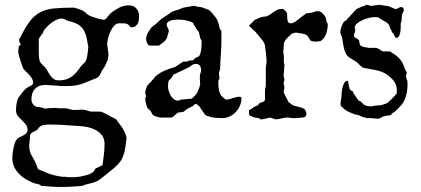

<svg xmlns="http://www.w3.org/2000/svg" viewBox="-20 -486 1733 790"><path d="M149.9 278.8Q144.5 273.4 136.5 271.5Q128.4 269.5 123 268.6Q105.5 262.2 88.6 252.7Q71.8 243.2 59.1 230.2Q46.4 217.3 38.6 200.9Q30.8 184.6 30.8 164.6Q30.8 158.7 31.7 148.2Q32.7 137.7 34.9 126.2Q37.1 114.7 40.3 104.5Q43.5 94.2 47.9 89.4Q50.8 83.5 58.3 79.8Q65.9 76.2 73.7 72.3Q81.5 68.4 87.4 63Q93.3 57.6 93.3 48.8Q93.3 35.2 85.9 25.9Q78.6 16.6 69.6 8.3Q60.5 0 53.2 -9.3Q45.9 -18.6 45.9 -32.2Q45.9 -38.1 46.4 -45.2Q46.9 -52.2 48.1 -59.3Q49.3 -66.4 51.3 -73Q53.2 -79.6 56.2 -84.5Q59.1 -88.4 63.2 -94Q67.4 -99.6 72 -105.5Q76.7 -111.3 81.3 -116.2Q85.9 -121.1 89.8 -124Q94.7 -127.4 99.4 -129.4Q104 -131.3 107.7 -133.5Q111.3 -135.7 113.8 -138.4Q116.2 -141.1 116.2 -146Q116.2 -152.8 113.3 -159.2Q110.4 -165.5 105.7 -171.4Q101.1 -177.2 95.5 -183.1Q89.8 -189 84 -194.3L80.1 -198.7Q76.7 -202.6 76.2 -203.6Q75.7 -204.6 74.7 -204.6Q75.2 -205.1 72 -213.6Q68.8 -222.2 65.2 -233.4Q61.5 -244.6 58.3 -255.6Q55.2 -266.6 55.2 -272L56.2 -288.1Q56.2 -295.9 59.6 -297.6Q63 -299.3 65.4 -302.2Q64.5 -306.2 61.5 -310.3Q58.6 -314.5 58.6 -323.7Q58.6 -324.2 60.3 -327.1Q62 -330.1 63 -331.1Q84 -374 103 -398.7Q122.1 -423.3 146.2 -435.8Q170.4 -448.2 203.1 -451.4Q235.8 -454.6 284.2 -454.6H286.1Q295.9 -450.7 306.6 -447.8Q317.4 -444.8 326.7 -438.5L339.4 -427.2Q347.7 -420.9 358.9 -417.2Q370.1 -413.6 382.3 -409.7L398.9 -406.2Q401.9 -404.8 405.8 -404.8H406.7Q411.1 -404.8 414.6 -407.7Q418 -410.6 421.1 -414.6Q424.3 -418.5 427.5 -422.9Q430.7 -427.2 433.6 -430.2Q449.7 -443.4 468.8 -453.6Q487.8 -463.9 509.8 -463.9Q529.8 -463.9 541 -451.2Q552.2 -438.5 552.2 -420.9Q552.2 -414.1 551.5 -405.8Q550.8 -397.5 547.6 -390.4Q544.4 -383.3 537.4 -378.4Q530.3 -373.5 518.1 -373.5Q509.8 -384.3 503.4 -387.2Q497.1 -390.1 488.8 -390.1H469.2Q459 -390.1 450 -380.4Q440.9 -370.6 434.6 -356.7Q428.2 -342.8 424.6 -328.1Q420.9 -313.5 420.9 -303.2L426.3 -263.7Q426.3 -246.6 420.2 -231.9Q414.1 -217.3 405.8 -204.6Q398.4 -194.8 393.8 -183.3Q389.2 -171.9 378.9 -165.5L370.6 -162.1Q352.1 -155.3 339.4 -149.7Q326.7 -144 314.5 -140.1Q302.2 -136.2 287.8 -134Q273.4 -131.8 251.5 -131.8H238.8L167.5 -136.7Q140.1 -136.7 124.8 -121.1Q109.4 -105.5 109.4 -77.6V-71.8Q113.3 -58.6 118.7 -53.5Q124 -48.3 130.9 -46.9Q137.7 -45.4 145.8 -44.7Q153.8 -43.9 163.6 -39.1Q173.3 -40 183.6 -41Q193.8 -42 204.1 -42Q207.5 -42 211.7 -41.7Q215.8 -41.5 220.2 -40.5H251.5L279.3 -33.7H293.5Q301.8 -33.7 305.4 -34.2Q309.1 -34.7 314.5 -34.7Q316.9 -34.7 319.8 -34.7Q322.8 -34.7 328.1 -33.7Q334.5 -32.7 340.8 -30.3Q347.2 -27.8 355.5 -26.9H389.2Q394.5 -26.9 400.1 -24.7Q405.8 -22.5 411.1 -19.8Q416.5 -17.1 421.1 -14.4Q425.8 -11.7 428.7 -10.7Q435.1 -6.3 440.7 -3.9Q446.3 -1.5 450.7 0.7Q455.1 2.9 458 5.1Q460.9 7.3 461.9 10.7Q464.4 14.6 469.7 21.2Q475.1 27.8 481 36.6Q486.8 45.4 492.4 56.4Q498 67.4 500.5 79.6Q500.5 83.5 500.5 85.7Q500.5 87.9 499.5 91.3Q496.6 118.7 492.7 136.5Q488.8 154.3 481.4 168Q474.1 181.6 461.9 193.6Q449.7 205.6 429.7 221.2Q414.1 233.4 398.4 246.6Q382.8 259.8 364.7 265.1L329.1 274.4Q327.6 274.4 324.2 276.1Q320.8 277.8 319.8 278.8Q305.2 279.8 294.7 280.5Q284.2 281.2 274.7 282Q265.1 282.7 255.1 283Q245.1 283.2 231.9 283.2Q220.7 283.2 211.2 283Q201.7 282.7 192.4 282Q183.1 281.2 173.1 280.5Q163.1 279.8 149.9 278.8ZM102.1 94.7Q101.1 100.1 100.6 104.7Q100.1 109.4 100.1 114.7Q100.1 121.6 101.3 128.4Q102.5 135.3 105 143.6Q105 144 107.7 148.9Q110.4 153.8 114 160.4Q117.7 167 120.8 173.1Q124 179.2 125.5 181.6Q127.9 185.5 129.4 190.2Q130.9 194.8 132.3 199.2Q133.8 203.6 135.3 206.8Q136.7 210 139.6 211.4Q146.5 213.9 156.2 218Q166 222.2 170.9 224.6Q178.7 228 189 231.2Q199.2 234.4 209.5 236.6Q219.7 238.8 228.3 240.2Q236.8 241.7 241.2 241.7Q242.7 241.7 243.2 241.2Q243.7 241.2 243.7 240.7Q251.5 242.7 259 242.9Q266.6 243.2 273.4 243.2Q283.2 243.2 292 242.7Q300.8 242.2 309.6 240.7Q318.8 238.3 328.6 236.3Q338.4 234.4 346.9 231Q355.5 227.5 362.1 222.4Q368.7 217.3 372.1 208L401.9 193.4Q404.8 170.4 407.5 150.1Q410.2 129.9 410.2 106.4Q410.2 84.5 399.2 70.3Q388.2 56.2 371.6 47.9Q355 39.6 335.4 36.1Q315.9 32.7 298.8 32.2Q275.4 31.2 253.4 29.1Q231.4 26.9 209 26.9Q205.1 26.9 198.5 26.6Q191.9 26.4 185.5 26.4Q173.3 26.4 162.6 27.8Q151.9 29.3 144 34.7Q141.6 37.1 137.7 42Q133.8 46.9 133.3 48.3Q129.9 50.8 124.8 52.7Q119.6 54.7 115 57.6Q110.4 60.5 106.9 64.2Q103.5 67.9 103.5 72.8ZM144 -232.9Q147 -227.5 149.2 -224.9Q151.4 -222.2 154.1 -220Q156.7 -217.8 159.7 -214.8Q162.6 -211.9 167 -207Q172.9 -199.2 177.7 -190.2Q182.6 -181.2 188.5 -173.3Q194.3 -165.5 202.1 -160.4Q210 -155.3 221.7 -155.3Q238.8 -155.3 252 -159.4Q265.1 -163.6 275.6 -171.1Q286.1 -178.7 294.9 -189.2Q303.7 -199.7 312 -211.9Q318.8 -220.2 326.4 -226.8Q334 -233.4 335.9 -243.2Q338.9 -253.4 340.6 -267.3Q342.3 -281.2 343.3 -292.5Q339.8 -314.9 335.9 -332.3Q332 -349.6 324.2 -362.5Q316.4 -375.5 302.2 -384.5Q288.1 -393.6 264.2 -398.9Q255.9 -400.9 248.5 -405.3Q241.2 -409.7 234.4 -409.7Q223.6 -409.7 212.4 -404.5Q201.2 -399.4 191.2 -391.8Q181.2 -384.3 173.1 -375.5Q165 -366.7 160.2 -359.9Q156.7 -349.1 150.9 -342.5Q145 -335.9 139.6 -326.2V-272.9Q139.6 -262.7 140.1 -253.7Q140.6 -244.6 144 -232.9Z M781.7 -57.6Q779.8 -56.6 775.6 -52Q771.5 -47.4 769 -47.4L750.5 -38.1Q749.5 -37.6 747.3 -35.9Q745.1 -34.2 742.4 -32Q739.7 -29.8 737.8 -28.1Q735.8 -26.4 735.4 -26.4Q734.4 -25.9 731.7 -25.4Q729 -24.9 725.8 -24.4Q722.7 -23.9 720 -23.7Q717.3 -23.4 715.8 -23.4Q711.9 -22.5 708.7 -20Q705.6 -17.6 702.4 -14.4Q699.2 -11.2 695.3 -8.1Q691.4 -4.9 686.5 -2.4H640.1Q637.7 -2.4 633.5 -3.4Q629.4 -4.4 624.8 -5.9Q620.1 -7.3 615.7 -9.3Q611.3 -11.2 608.9 -12.7Q608.9 -13.7 606.2 -17.3Q603.5 -21 603 -23.4Q602.1 -24.4 601.6 -25.9Q600.1 -27.3 600.1 -28.8L586.9 -41.5Q583 -49.3 580.3 -61.3Q577.6 -73.2 577.6 -81.1L581.1 -91.3L577.6 -101.6V-107.4Q577.6 -109.9 578.9 -114Q580.1 -118.2 581.5 -122.3Q583 -126.5 584.5 -130.1Q585.9 -133.8 586.9 -135.3Q587.4 -135.7 590.6 -138.9Q593.8 -142.1 597.7 -146.2Q601.6 -150.4 604.7 -153.8Q607.9 -157.2 608.9 -158.7Q609.4 -158.7 612.5 -162.1Q615.7 -165.5 615.7 -166.5L616.7 -168.5Q617.2 -169.4 617.2 -170.4Q625.5 -175.8 633.3 -181.9Q641.1 -188 650.9 -192.4Q651.4 -192.9 658 -195.6Q664.6 -198.2 672.6 -201.4Q680.7 -204.6 688.5 -207Q696.3 -209.5 700.2 -210.4Q705.1 -212.9 710.4 -216.8Q715.8 -220.7 720.9 -224.1Q726.1 -227.5 730.5 -230.2Q734.9 -232.9 737.8 -232.9H750.5Q751 -232.9 753.4 -234.4Q754.4 -234.9 755.9 -235.8Q757.8 -236.3 765.4 -237.3Q772.9 -238.3 775.4 -238.3L781.7 -246.6Q785.2 -248.5 788.6 -249.8Q792 -251 794.9 -252.4Q797.9 -253.9 800 -256.6Q802.2 -259.3 803.7 -264.2Q807.1 -274.4 808.3 -285.9Q809.6 -297.4 809.6 -307.6V-318.4Q809.6 -319.3 806.6 -323.7Q803.7 -328.1 803.7 -330.1L797.9 -355L787.1 -368.2L781.7 -378.4Q779.8 -379.4 777.8 -383.3Q775.9 -387.2 775.4 -389.6Q774.4 -392.6 768.1 -395.3Q761.7 -397.9 753.9 -400.1Q746.1 -402.3 738.5 -403.6Q731 -404.8 728 -404.8Q727.1 -404.8 720.5 -405Q713.9 -405.3 709.5 -405.3Q705.1 -405.3 697.5 -404.5Q689.9 -403.8 683.1 -401.6Q676.3 -399.4 671.1 -395.5Q666 -391.6 666 -385.3V-380.9Q666.5 -379.9 668 -376.7Q669.4 -373.5 670.9 -369.9Q672.4 -366.2 673.6 -363Q674.8 -359.9 674.8 -358.9Q674.8 -356.9 673.6 -353.3Q672.4 -349.6 671.4 -345.7Q668 -330.1 662.1 -321.8Q656.2 -313.5 643.6 -305.7L637.7 -301.3Q635.7 -299.8 634.3 -298.3H597.2Q592.8 -298.3 589.8 -301.8Q586.9 -305.2 585 -309.8Q583 -314.5 582 -319.1Q581.1 -323.7 581.1 -326.2Q581.1 -329.1 582 -334Q583 -338.9 585 -343.5Q586.9 -348.1 589.1 -352.3Q591.3 -356.4 593.8 -358.9Q595.2 -362.3 597.2 -364.7Q598.1 -367.2 599.4 -368.7Q600.6 -370.1 601.1 -370.6L608.9 -378.4Q619.6 -385.3 627 -392.6Q634.3 -399.9 644 -408.2L678.2 -430.7Q683.1 -435.1 687.3 -437.3Q691.4 -439.5 695.8 -440.9Q700.2 -442.4 704.8 -443.4Q709.5 -444.3 715.8 -446.8Q716.3 -446.8 718.5 -447.8Q720.7 -448.7 723.1 -450Q725.6 -451.2 728 -452.1Q730.5 -453.1 731.4 -453.6Q733.9 -454.1 741 -455.6Q748 -457 756.1 -458.5Q764.2 -460 771.5 -460.9Q778.8 -461.9 781.7 -461.9Q784.2 -461.9 786.4 -460.2Q788.6 -458.5 789.6 -458.5Q791 -458.5 793.9 -458.3Q796.9 -458 800 -457.5Q803.2 -457 805.9 -456.8Q808.6 -456.5 809.6 -456.1Q812.5 -455.1 817.4 -453.4Q822.3 -451.7 827.1 -449.7Q832 -447.8 835.9 -446.3Q839.8 -444.8 840.8 -444.3Q841.3 -443.8 843.3 -441.9Q845.2 -439.9 847.9 -437.3Q850.6 -434.6 853 -432.1Q855.5 -429.7 856.4 -428.2Q861.8 -420.4 867.4 -414.1Q873 -407.7 875.5 -399.4Q877.9 -394.5 879.2 -388.9Q880.4 -383.3 881.6 -377.9Q882.8 -372.6 884.8 -367.7Q886.7 -362.8 891.1 -358.9V-328.6Q891.1 -296.4 888.9 -265.4Q886.7 -234.4 885.7 -201.7Q883.8 -196.8 882.3 -192.1Q880.9 -187.5 880.9 -181.6Q880.9 -177.2 882.1 -171.9Q883.3 -166.5 883.3 -164.1L878.9 -154.8Q878.4 -152.8 878.4 -150.9V-145.5Q878.4 -138.2 878.9 -129.9Q879.4 -121.6 881.3 -113.3Q883.3 -105 887 -97.7Q890.6 -90.3 897.5 -85.4Q899.9 -83.5 904.1 -79.8Q908.2 -76.2 910.2 -76.2H912.1Q917 -76.2 923.3 -77.9Q929.7 -79.6 936.5 -81.8Q943.4 -84 950.4 -85.9Q957.5 -87.9 964.4 -87.9Q973.6 -87.9 973.6 -82Q973.6 -66.4 967.5 -51.8Q961.4 -37.1 950.7 -25.6Q939.9 -14.2 925.8 -7.1Q911.6 0 895 0Q878.4 0 862.8 -1.7Q847.2 -3.4 828.6 -10.3L825.2 -12.7Q824.2 -13.7 820.6 -18.8Q816.9 -23.9 812.7 -29.8Q808.6 -35.6 805.2 -40.8Q801.8 -45.9 801.3 -47.4L789.6 -57.6H786.1ZM671.4 -130.9Q671.4 -123 674.1 -112.8Q676.8 -102.5 682.1 -93.5Q687.5 -84.5 695.3 -78.1Q703.1 -71.8 712.9 -71.8Q714.8 -71.8 716.3 -72.3Q717.8 -72.8 724.6 -76.2L769 -80.1Q770.5 -81.1 773.7 -84.2Q776.9 -87.4 780 -90.8Q783.2 -94.2 785.9 -97.2Q788.6 -100.1 789.6 -101.6Q790 -101.6 791.3 -104.5Q792.5 -107.4 794.4 -111.8Q796.4 -116.2 798.1 -121.1Q799.8 -126 801.3 -129.9Q802.2 -132.3 803 -137.2Q803.7 -142.1 803.7 -142.6Q803.2 -147.9 802.7 -153.3Q802.2 -158.7 802.2 -164.1Q802.2 -168.9 802.7 -173.1Q803.2 -177.2 803.7 -181.6L807.1 -192.4V-201.2Q807.1 -209.5 801.8 -216.3Q796.4 -223.1 786.1 -223.1Q777.8 -223.1 772.2 -219.5Q766.6 -215.8 759.3 -210.4Q756.8 -209 749.5 -205.3Q742.2 -201.7 734.1 -198Q726.1 -194.3 719 -190.9Q711.9 -187.5 709.5 -186.5L700.2 -181.6Q699.2 -181.6 696.3 -180.7Q693.4 -179.7 693.4 -179.2L686.5 -166.5L674.8 -154.8Q672.4 -149.4 671.9 -142.3Q671.4 -135.3 671.4 -130.9Z M1004.4 -29.8Q1004.4 -33.7 1009.5 -35.4Q1014.6 -37.1 1017.1 -39.6Q1022.5 -45.4 1029.5 -47.9Q1036.6 -50.3 1039.6 -51.8Q1043.5 -54.2 1044.9 -57.9Q1046.4 -61.5 1051.8 -63.5L1063.5 -67.4Q1066.4 -67.4 1068.4 -71.8Q1070.3 -76.2 1070.8 -76.7Q1070.3 -79.1 1070.3 -85Q1070.3 -90.8 1070.3 -96.2Q1070.3 -103 1070.3 -108.6Q1070.3 -114.3 1070.8 -118.2L1073.7 -132.8V-208Q1073.7 -209 1074.2 -212.4Q1074.7 -215.8 1075.2 -219.7Q1075.7 -223.6 1076.2 -227.1Q1076.7 -230.5 1077.1 -231.4V-234.9Q1076.7 -237.8 1076.2 -243.9Q1075.7 -250 1075.2 -256.1Q1074.7 -262.2 1074.2 -267.1Q1073.7 -272 1073.7 -272.9Q1073.2 -274.4 1072.8 -277.8Q1072.3 -281.2 1071.8 -285.2Q1071.3 -289.1 1071 -292.5Q1070.8 -295.9 1070.8 -297.4Q1069.3 -304.2 1065.9 -310.5Q1062.5 -316.9 1058.1 -322.5Q1053.7 -328.1 1048.8 -333.7Q1043.9 -339.4 1039.6 -344.7Q1039.1 -344.7 1036.1 -348.4Q1033.2 -352.1 1033.2 -353L1004.4 -379.9L1027.8 -403.8Q1028.8 -404.3 1032 -405.8Q1035.2 -407.2 1038.8 -408.9Q1042.5 -410.6 1046.1 -412.1Q1049.8 -413.6 1051.8 -414.1Q1052.7 -415 1055.9 -415.8Q1059.1 -416.5 1062.7 -417Q1066.4 -417.5 1069.6 -417.7Q1072.8 -418 1073.7 -418Q1083 -420.9 1090.6 -426Q1098.1 -431.2 1105.5 -436.3Q1112.8 -441.4 1120.4 -445.3Q1127.9 -449.2 1137.7 -449.2H1145.5Q1146 -448.7 1150.9 -444.1Q1155.8 -439.5 1158.2 -437.5Q1161.6 -432.1 1161.6 -424.1Q1161.6 -416 1162.1 -408.4Q1162.6 -400.9 1165.5 -395.5Q1168.5 -390.1 1178.2 -390.1Q1179.7 -390.1 1181.4 -390.1Q1183.1 -390.1 1183.1 -391.1Q1185.1 -391.6 1188.5 -393.3Q1191.9 -395 1195.6 -397.5Q1199.2 -399.9 1202.4 -402.3Q1205.6 -404.8 1207 -406.2L1227.1 -421.4Q1228 -422.4 1233.4 -426Q1238.8 -429.7 1240.7 -431.6Q1241.2 -431.6 1244.6 -431.9Q1248 -432.1 1251.7 -432.4Q1255.4 -432.6 1258.8 -433.1Q1262.2 -433.6 1263.7 -434.1Q1264.2 -434.1 1266.8 -435.1Q1269.5 -436 1272.7 -437Q1275.9 -438 1278.3 -439Q1280.8 -439.9 1281.2 -439.9H1286.6Q1297.9 -439.9 1304.9 -433.1Q1312 -426.3 1317.9 -418Q1321.3 -413.6 1322 -405.5Q1322.8 -397.5 1325.2 -393.6Q1325.2 -392.1 1326.7 -390.6L1328.6 -388.7Q1328.6 -365.2 1322 -346.9Q1315.4 -328.6 1299.8 -317.4Q1295.4 -316.4 1289.6 -315.7Q1283.7 -314.9 1279.8 -314.9Q1269.5 -314.9 1264.6 -316.2Q1259.8 -317.4 1257.3 -319.8Q1254.9 -322.3 1253.2 -326.2Q1251.5 -330.1 1247.6 -335.4Q1244.1 -339.8 1239.5 -342.5Q1234.9 -345.2 1230.5 -346.4Q1226.1 -347.7 1222.4 -348.1Q1218.8 -348.6 1217.8 -348.6L1196.8 -352.1L1179.2 -347.2L1173.3 -339.4Q1170.9 -338.9 1166.5 -334.7Q1162.1 -330.6 1158 -325.4Q1153.8 -320.3 1150.9 -314.7Q1147.9 -309.1 1147.9 -305.7L1145.5 -270.5L1147.9 -256.8V-231.4Q1147.9 -230.5 1148.7 -225.8Q1149.4 -221.2 1150.4 -218.8L1147 -174.8L1150.4 -158.2Q1150.4 -154.8 1148.7 -151.4Q1147 -147.9 1147 -142.6L1150.4 -126L1147 -107.9Q1147 -107.4 1147 -106.4Q1147 -105.5 1147.9 -105.5Q1148.4 -102.5 1151.1 -97.2Q1153.8 -91.8 1157 -85.9Q1160.2 -80.1 1162.8 -75Q1165.5 -69.8 1166.5 -67.4Q1166.5 -66.9 1167.5 -65.4Q1168.5 -64 1169.9 -64Q1174.3 -61.5 1178.5 -57.6Q1182.6 -53.7 1188.5 -51.8Q1191.9 -50.3 1197.3 -49.1Q1202.6 -47.9 1208.7 -46.4Q1214.8 -44.9 1220.9 -43Q1227.1 -41 1232.4 -38.1Q1235.4 -34.2 1238 -28.8Q1240.7 -23.4 1240.7 -17.1Q1240.7 -11.7 1239 -9.3Q1237.3 -6.8 1233.9 -4.4Q1231 -2.4 1224.1 -2.4L1208.5 -1Q1200.2 0 1193.6 0Q1187 0 1182.6 0Q1178.7 0 1174.1 -1.2Q1169.4 -2.4 1164.1 -2.4Q1150.4 -2.4 1138.2 1.2Q1126 4.9 1113.3 4.9L1091.3 -2.4L1060.1 4.9H1051.8L1044.9 0Q1043.9 0 1039.6 -0.7Q1035.2 -1.5 1026.9 -2.4Q1024.9 -2.4 1022.9 -4.4Q1021.5 -4.9 1018.3 -5.9Q1015.1 -6.8 1008.3 -10.3Q1004.4 -15.6 1004.4 -20.5V-22Z M1384.8 -85.9Q1384.8 -91.8 1385.7 -103.3Q1386.7 -114.7 1389.4 -126Q1392.1 -137.2 1397 -145.5Q1401.9 -153.8 1410.2 -153.8Q1411.6 -153.8 1412.6 -148.4Q1413.6 -143.1 1414.8 -136Q1416 -128.9 1418 -122.6Q1419.9 -116.2 1422.9 -114.7Q1429.2 -111.8 1431.2 -110.4Q1433.1 -108.9 1434.6 -102.1L1450.7 -78.6Q1453.1 -72.8 1459.5 -70.3Q1465.8 -67.9 1469.2 -63.5Q1474.6 -55.7 1484.4 -52Q1494.1 -48.3 1506.3 -48.3L1520.5 -50.8Q1521 -51.3 1525.1 -51.5Q1529.3 -51.8 1533.9 -52.2Q1538.6 -52.7 1542.7 -53Q1546.9 -53.2 1547.9 -53.2Q1550.3 -54.2 1554.7 -55.4Q1559.1 -56.6 1563.5 -58.1Q1567.9 -59.6 1571.3 -61Q1574.7 -62.5 1575.7 -63.5Q1576.2 -64 1580.1 -67.6Q1584 -71.3 1588.9 -76.2Q1593.8 -81.1 1598.9 -86.2Q1604 -91.3 1606.9 -94.7Q1610.8 -98.6 1611.8 -100.8Q1612.8 -103 1612.8 -107.9V-112.3Q1612.8 -131.3 1606 -144Q1599.1 -156.7 1585 -168.9Q1573.2 -179.7 1561 -185.8Q1548.8 -191.9 1535.9 -195.3Q1522.9 -198.7 1508.8 -200.9Q1494.6 -203.1 1479.5 -206.1Q1474.1 -206.5 1470 -209.5Q1465.8 -212.4 1462.2 -216.1Q1458.5 -219.7 1455.1 -223.6Q1451.7 -227.5 1448.2 -230.5L1418.5 -248.5Q1408.2 -255.9 1403.1 -265.9Q1397.9 -275.9 1395.3 -287.1Q1392.6 -298.3 1391.1 -310.1Q1389.6 -321.8 1387.2 -333L1380.4 -348.6Q1380.4 -364.3 1384.8 -375.5Q1389.2 -386.7 1395.5 -397.9Q1403.8 -399.9 1408.2 -406.7Q1412.6 -413.6 1418.5 -418Q1418.9 -419.4 1421.9 -422.1Q1424.8 -424.8 1427.7 -428Q1430.7 -431.2 1433.3 -434.1Q1436 -437 1436 -438.5Q1438.5 -439.5 1441.9 -442.9Q1445.3 -446.3 1445.3 -448.7Q1446.8 -448.7 1450.2 -450.2Q1453.6 -451.7 1457.5 -453.6Q1461.4 -455.6 1465.1 -457.3Q1468.8 -459 1470.7 -459.5Q1471.7 -459.5 1474.9 -460.4Q1478 -461.4 1479.5 -461.9Q1480 -461.9 1483.2 -464.1Q1486.3 -466.3 1487.8 -466.3Q1493.2 -466.3 1498.3 -464.1Q1503.4 -461.9 1508.8 -461.9L1540 -466.3L1579.1 -460.4L1606.9 -448.7Q1612.3 -448.7 1619.1 -452.9Q1626 -457 1631.3 -457Q1632.8 -457 1633.8 -456.1Q1635.3 -456.1 1636.5 -455.3Q1637.7 -454.6 1639.2 -453.6Q1639.2 -452.6 1640.1 -449.7Q1640.6 -448.2 1641.6 -446.8Q1641.6 -439 1637.7 -433.8Q1633.8 -428.7 1633.8 -422.4L1632.8 -409.7Q1632.8 -405.8 1632.6 -402.1Q1632.3 -398.4 1629.9 -395.5Q1628.4 -388.7 1628.7 -377.4Q1628.9 -366.2 1627.4 -355.7Q1626 -345.2 1621.8 -337.4Q1617.7 -329.6 1608.4 -329.6L1603.5 -337.9Q1602.1 -338.9 1601.6 -342.5Q1601.1 -346.2 1598.6 -347.2Q1596.2 -349.1 1593.3 -354Q1590.3 -358.9 1587.6 -365Q1585 -371.1 1582.8 -377Q1580.6 -382.8 1579.1 -386.2L1572.3 -392.1Q1562.5 -399.4 1554.9 -402.8Q1547.4 -406.2 1538.6 -413.1Q1536.6 -415 1532 -415.3Q1527.3 -415.5 1519 -415.5Q1511.2 -415.5 1497.8 -412.4Q1484.4 -409.2 1471.4 -403.3Q1458.5 -397.5 1449 -389.4Q1439.5 -381.3 1439.5 -371.6L1441.9 -361.3Q1441.9 -358.9 1439.7 -352.5Q1437.5 -346.2 1436 -342.8Q1436 -337.4 1437.5 -335Q1439 -332.5 1441.7 -331.1Q1444.3 -329.6 1447.5 -328.1Q1450.7 -326.7 1454.6 -322.8Q1457 -320.8 1457.8 -317.6Q1458.5 -314.5 1459 -311Q1459.5 -307.6 1460.2 -304.2Q1460.9 -300.8 1463.9 -298.3Q1469.2 -293.9 1479.7 -292Q1490.2 -290 1498 -289.1H1524.9Q1534.7 -288.1 1543.2 -281.7Q1551.8 -275.4 1556.2 -274.4H1585L1600.1 -264.2Q1610.8 -257.3 1617.9 -250.7Q1625 -244.1 1630.1 -236.8Q1635.3 -229.5 1639.2 -220.5Q1643.1 -211.4 1647.5 -199.2Q1647.5 -199.2 1648.4 -197.3Q1649.4 -195.3 1650.6 -193.1Q1651.9 -190.9 1652.8 -189Q1653.8 -187 1654.3 -186.5L1649.9 -171.4Q1649.9 -170.9 1650.9 -167.7Q1651.9 -164.6 1653.3 -160.9Q1654.8 -157.2 1655.8 -153.6Q1656.7 -149.9 1656.7 -148.4V-131.8Q1656.7 -124 1655.3 -113.8Q1653.8 -103.5 1650.9 -93Q1647.9 -82.5 1643.6 -72.8Q1639.2 -63 1633.8 -56.6Q1633.3 -55.7 1629.4 -51.8Q1625.5 -47.9 1620.8 -42.7Q1616.2 -37.6 1611.6 -33Q1606.9 -28.3 1604.5 -26.4Q1604 -25.9 1602.5 -24.9Q1601.1 -23.9 1599.1 -22.9Q1597.2 -21.5 1594.2 -20.5L1588.4 -12.7L1575.7 -10.3Q1575.2 -10.3 1572.8 -10Q1570.3 -9.8 1567.6 -9.3Q1564.9 -8.8 1562.5 -8.3Q1560.1 -7.8 1559.6 -7.8Q1555.2 -6.3 1548.1 -2Q1541 2.4 1536.1 2.4Q1524.4 2 1519.3 1.5Q1514.2 1 1507.8 0H1491.2Q1489.7 -0.5 1486.8 -1.2Q1483.9 -2 1480.5 -2.7Q1477.1 -3.4 1474.1 -4.2Q1471.2 -4.9 1470.7 -4.9Q1470.2 -5.4 1467.5 -6.6Q1464.8 -7.8 1461.7 -9.3Q1458.5 -10.7 1456.1 -11.7Q1453.6 -12.7 1453.1 -12.7Q1451.2 -13.7 1445.8 -14.4Q1440.4 -15.1 1439.5 -15.1L1431.2 -19.5Q1425.3 -21.5 1419.9 -23.4Q1414.6 -25.4 1408.9 -28.6Q1403.3 -31.7 1397 -36.9Q1390.6 -42 1382.8 -49.8Q1382.3 -51.8 1381.8 -54.7Q1381.3 -57.6 1381.3 -60.1Q1381.3 -67.9 1383.1 -75Q1384.8 -82 1384.8 -85.9Z"/></svg>

Font: IM FELL English
Style: Regular
Weight: 400
Designer: Igino Marini
Foundry: Igino Marini
Version: 3.00